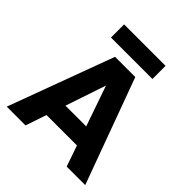

<svg xmlns="http://www.w3.org/2000/svg" viewBox="-219 -969 1117 1117"><g transform="rotate(45 339.0 -410.5)"><path d="M160.5 -821H501.5V-713H160.5ZM661.5 0H509L464.5 -129H214L170.5 0H16L256.5 -650.5H423ZM337.5 -495 253.5 -245.5H424Z"/></g></svg>

Font: Overused Grotesk
Style: Bold
Weight: 710
Version: Version 0.004